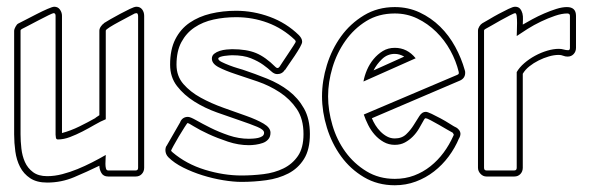

<svg xmlns="http://www.w3.org/2000/svg" viewBox="-20 -524 1752 570"><path d="M390 -477Q390 -479 389 -482Q388 -485 385 -485L380 -484Q376 -482 362 -474.5Q348 -467 333 -459Q318 -451 306 -443.5Q294 -436 294 -433V-170Q279 -164 261 -153.5Q243 -143 224.5 -133.5Q206 -124 187.5 -117Q169 -110 152 -110Q147 -110 146 -115Q145 -120 145 -124V-477Q145 -485 139 -485Q137 -485 123.5 -478.5Q110 -472 94 -463.5Q78 -455 63.5 -447.5Q49 -440 45 -438Q41 -436 41 -433V-125Q41 -105 43.5 -83Q46 -61 54 -43Q62 -25 78 -13Q94 -1 120 -1Q142 -1 165 -7Q188 -13 210 -22Q232 -31 253.5 -42Q275 -53 294 -64Q294 -61 293.5 -53Q293 -45 293 -37.5Q293 -30 294.5 -24Q296 -18 301 -18H383Q390 -18 390 -26ZM408 -26Q408 -15 401 -7.5Q394 0 383 0H301Q287 0 281 -10.5Q275 -21 275 -32Q238 -14 200 2Q162 18 120 18Q89 18 69.5 5Q50 -8 39.5 -28.5Q29 -49 25.5 -74.5Q22 -100 22 -125V-433Q22 -437 26 -444.5Q30 -452 34 -454Q40 -457 55.5 -465Q71 -473 88.5 -482Q106 -491 121 -497.5Q136 -504 141 -504Q152 -504 158 -495.5Q164 -487 164 -477V-129Q190 -136 215.5 -148.5Q241 -161 264 -174H263L275 -182V-433Q275 -439 279.5 -445.5Q284 -452 289 -455H288Q294 -459 308 -467Q322 -475 337 -483Q352 -491 365.5 -497.5Q379 -504 385 -504Q396 -504 402 -496Q408 -488 408 -477Z M669 -378Q712 -378 740 -366.5Q768 -355 798 -325Q801 -322 804 -322Q806 -322 807.5 -323.5Q809 -325 810 -326Q812 -329 819.5 -340.5Q827 -352 835.5 -364.5Q844 -377 851 -388Q858 -399 858 -400Q858 -403 855 -406Q819 -440 774.5 -456.5Q730 -473 681 -473Q646 -473 614 -466Q582 -459 557.5 -442.5Q533 -426 518.5 -399Q504 -372 504 -332Q504 -298 524.5 -274.5Q545 -251 576 -234Q607 -217 643.5 -204Q680 -191 711 -180Q742 -169 762.5 -157Q783 -145 783 -130Q783 -118 776.5 -110.5Q770 -103 760 -99.5Q750 -96 739 -94.5Q728 -93 719 -93Q688 -93 656.5 -103.5Q625 -114 599 -126Q573 -138 556 -148.5Q539 -159 537 -159Q536 -159 528 -146.5Q520 -134 511 -119Q502 -104 495 -91Q488 -78 488 -77Q488 -76 489.5 -74.5Q491 -73 492 -72Q533 -37 588.5 -20Q644 -3 697 -3Q729 -3 762 -7Q795 -11 821.5 -24Q848 -37 864.5 -61Q881 -85 881 -126Q881 -171 861 -200.5Q841 -230 810.5 -250Q780 -270 745 -282Q710 -294 679.5 -304Q649 -314 629 -324.5Q609 -335 609 -350Q609 -359 616 -364.5Q623 -370 632.5 -373Q642 -376 652.5 -377Q663 -378 669 -378ZM669 -360Q667 -360 660 -359.5Q653 -359 646 -358Q639 -357 633.5 -355Q628 -353 628 -350Q628 -345 638 -340Q648 -335 661 -330Q674 -325 686 -321.5Q698 -318 701 -317Q737 -305 773 -290.5Q809 -276 837 -254.5Q865 -233 882.5 -202Q900 -171 900 -126Q900 -80 882.5 -52Q865 -24 836 -9Q807 6 770.5 11Q734 16 697 16Q673 16 642.5 11Q612 6 581.5 -3.5Q551 -13 524 -26.5Q497 -40 480 -57Q471 -66 471 -79Q471 -85 474 -91V-90L516 -163L515 -162Q522 -177 538 -177Q545 -177 562.5 -167Q580 -157 605 -144.5Q630 -132 659.5 -122Q689 -112 719 -112Q723 -112 731 -112.5Q739 -113 746 -114.5Q753 -116 758.5 -119.5Q764 -123 764 -130Q764 -139 743.5 -147.5Q723 -156 692 -166.5Q661 -177 624.5 -190Q588 -203 557 -222.5Q526 -242 505.5 -268.5Q485 -295 485 -332Q485 -377 500.5 -407.5Q516 -438 543 -456.5Q570 -475 605.5 -483.5Q641 -492 681 -492Q732 -492 781 -474Q830 -456 867 -420Q871 -416 874 -411Q877 -406 877 -400Q877 -395 870.5 -383.5Q864 -372 855 -358.5Q846 -345 837.5 -333Q829 -321 826 -316V-317Q818 -304 803 -304Q794 -304 785 -312.5Q776 -321 761.5 -331.5Q747 -342 725 -351Q703 -360 669 -360Z M1059 -282Q1062 -299 1069.5 -316.5Q1077 -334 1089 -348.5Q1101 -363 1116.5 -372.5Q1132 -382 1152 -382Q1189 -382 1214 -351ZM1152 -484Q1104 -484 1067.5 -461.5Q1031 -439 1005.5 -403Q980 -367 967 -323.5Q954 -280 954 -238Q954 -196 967 -152Q980 -108 1005.5 -73Q1031 -38 1068 -15.5Q1105 7 1152 7Q1183 7 1209.5 -3Q1236 -13 1258 -30.5Q1280 -48 1297 -71Q1314 -94 1326 -121Q1327 -122 1327 -125L1324 -130Q1320 -132 1308 -139Q1296 -146 1283 -153.5Q1270 -161 1258.5 -167Q1247 -173 1244 -173Q1241 -173 1239 -169Q1232 -156 1224 -142.5Q1216 -129 1205.5 -118.5Q1195 -108 1182 -101Q1169 -94 1152 -94Q1134 -94 1119 -102.5Q1104 -111 1092.5 -124Q1081 -137 1073 -153Q1065 -169 1060 -184L1338 -302Q1342 -304 1342 -306V-310Q1334 -343 1317 -374Q1300 -405 1275 -429.5Q1250 -454 1219 -469Q1188 -484 1152 -484ZM1152 -503Q1192 -503 1226 -487Q1260 -471 1286.5 -445Q1313 -419 1331.5 -385Q1350 -351 1360 -315Q1361 -313 1361 -308Q1361 -292 1346 -285L1084 -173Q1088 -163 1094.5 -152.5Q1101 -142 1110 -133Q1119 -124 1129.5 -118.5Q1140 -113 1152 -113Q1173 -113 1186 -125.5Q1199 -138 1208 -152.5Q1217 -167 1225 -179.5Q1233 -192 1244 -192Q1249 -192 1261.5 -186Q1274 -180 1288 -172.5Q1302 -165 1314.5 -157Q1327 -149 1333 -146L1332 -147Q1338 -144 1342.5 -138.5Q1347 -133 1347 -126Q1347 -121 1343 -113V-114Q1331 -85 1312 -59.5Q1293 -34 1268.5 -15Q1244 4 1214.5 15Q1185 26 1152 26Q1101 26 1060.5 2Q1020 -22 992.5 -60Q965 -98 950.5 -145Q936 -192 936 -238Q936 -284 950.5 -331Q965 -378 992.5 -416Q1020 -454 1060.5 -478.5Q1101 -503 1152 -503ZM1180 -356Q1166 -364 1152 -364Q1130 -364 1114 -348.5Q1098 -333 1089 -315Z M1509 -485Q1507 -485 1494 -478.5Q1481 -472 1466 -463.5Q1451 -455 1438 -447.5Q1425 -440 1421 -438Q1417 -436 1417 -433V-26Q1417 -18 1424 -18H1507Q1514 -18 1514 -26V-310Q1522 -324 1536.5 -336.5Q1551 -349 1568.5 -358.5Q1586 -368 1604.5 -373.5Q1623 -379 1639 -379Q1647 -379 1653.5 -377Q1660 -375 1667 -375Q1672 -375 1672 -382V-477Q1672 -484 1664 -484Q1648 -484 1627.5 -477Q1607 -470 1586 -460Q1565 -450 1546 -438Q1527 -426 1514 -417Q1514 -421 1514.5 -432.5Q1515 -444 1515 -455.5Q1515 -467 1514 -476Q1513 -485 1509 -485ZM1532 -451Q1544 -458 1560.5 -467Q1577 -476 1595.5 -484Q1614 -492 1631.5 -497.5Q1649 -503 1663 -503Q1690 -503 1690 -477V-382Q1690 -371 1683 -363.5Q1676 -356 1665 -356Q1658 -356 1652 -358.5Q1646 -361 1639 -361Q1625 -361 1609.5 -356.5Q1594 -352 1579 -344.5Q1564 -337 1551.5 -327Q1539 -317 1532 -305V-26Q1532 -15 1525 -7.5Q1518 0 1507 0H1424Q1414 0 1406.5 -8Q1399 -16 1399 -26V-433Q1399 -439 1403 -445.5Q1407 -452 1412 -455Q1418 -458 1432 -466.5Q1446 -475 1461 -483Q1476 -491 1489.5 -497.5Q1503 -504 1509 -504Q1519 -504 1524 -498Q1529 -492 1531 -484Q1533 -476 1532.5 -466.5Q1532 -457 1532 -451Z"/></svg>

Font: RonaldsonGothicLicht
Style: Regular
Weight: 400
Designer: Mr. Robertson for MacKellar, Smiths & Jordan Co. Philadelphia
Foundry: CAT-Fonts Peter Wiegel
Version: 1.000